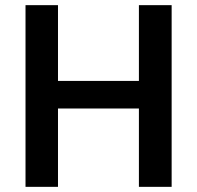

<svg xmlns="http://www.w3.org/2000/svg" viewBox="-20 -725 764 745"><path d="M79 0V-705H205V-411H519V-705H646V0H519V-304H205V0Z"/></svg>

Font: Nunito Sans 10pt SemiCondensed
Style: Bold
Weight: 700
Width: 4
Designer: Vernon Adams
Foundry: Vernon Adams
Version: Version 3.101;gftools[0.9.27]